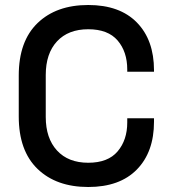

<svg xmlns="http://www.w3.org/2000/svg" viewBox="-20 -734 683 768"><path d="M333 14Q205 14 130 -58.5Q55 -131 55 -268V-432Q55 -569 130 -641.5Q205 -714 333 -714Q459 -714 527.5 -644Q596 -574 596 -453V-447H489V-456Q489 -527 450.5 -572Q412 -617 333 -617Q253 -617 208 -568.5Q163 -520 163 -434V-266Q163 -181 208 -132Q253 -83 333 -83Q412 -83 450.5 -128.5Q489 -174 489 -244V-261H596V-247Q596 -126 527.5 -56Q459 14 333 14Z"/></svg>

Font: Space Grotesk Medium
Style: Regular
Weight: 500
Designer: Florian Karsten
Foundry: Florian Karsten
Version: Version 2.000